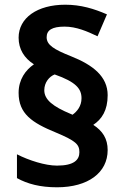

<svg xmlns="http://www.w3.org/2000/svg" viewBox="-20 -785 526 815"><path d="M59 -391C59 -302 116 -264 216 -223C302 -187 317 -172 317 -139C317 -107 295 -82 222 -82C172 -82 103 -104 52 -130V-29C97 -4 151 10 222 10C354 10 437 -52 437 -148C437 -196 416 -229 376 -255C412 -279 437 -316 437 -381C437 -460 375 -509 282 -546C209 -575 178 -594 178 -627C178 -657 201 -672 254 -672C304 -672 350 -652 394 -631L434 -724C379 -748 323 -765 257 -765C138 -765 59 -709 59 -625C59 -576 83 -538 124 -512C89 -488 59 -448 59 -391ZM168 -402C168 -435 189 -460 212 -469C303 -437 326 -408 326 -368C326 -334 307 -312 288 -298L281 -301C204 -333 168 -362 168 -402Z"/></svg>

Font: Noto Sans Lisu
Style: Bold
Weight: 700
Designer: Monotype Design Team. David Williams.
Foundry: Monotype Imaging Inc.
Version: Version 2.102